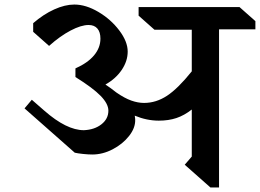

<svg xmlns="http://www.w3.org/2000/svg" viewBox="-20 -817 1144 845"><path d="M944 -688V8H906L793 -92L824 -128V-335Q791 -309 756.5 -297.5Q722 -286 679 -286Q626 -286 573 -308Q575 -296 575 -290Q576 -254 548 -218.5Q520 -183 476 -160Q432 -137 386 -137Q369 -137 345 -139.5Q321 -142 309 -145L88 -340L120 -378L175 -330Q273 -244 349 -244Q396 -246 426.5 -270Q457 -294 457 -330Q457 -360 423 -395Q389 -430 312 -478V-516Q366 -540 394 -573.5Q422 -607 422 -647Q422 -676 408.5 -691.5Q395 -707 370 -707Q337 -707 290.5 -682.5Q244 -658 196 -615L126 -677V-715Q171 -754 218.5 -775.5Q266 -797 307 -797Q358 -797 413 -764.5Q468 -732 505 -683Q542 -634 542 -590Q542 -548 515.5 -509Q489 -470 444 -445Q467 -430 492 -410Q528 -385 557.5 -374.5Q587 -364 614 -364Q667 -364 715 -395.5Q763 -427 824 -503V-686H660L590 -748V-786H1034L1104 -724V-688Z"/></svg>

Font: Inknut Antiqua
Style: Regular
Weight: 400
Designer: Claus Eggers Sørensen
Foundry: Claus Eggers Sørensen
Version: Version 1.003; ttfautohint (v1.8.2) -l 8 -r 50 -G 200 -x 14 